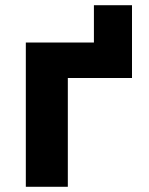

<svg xmlns="http://www.w3.org/2000/svg" viewBox="-20 -716 570 736"><path d="M79 0V-553H340V-696H486V-417H240V0Z"/></svg>

Font: Noto Sans Mono Condensed Black
Style: Regular
Weight: 900
Width: 3
Designer: Monotype Design Team
Foundry: Monotype Imaging Inc.
Version: Version 2.014